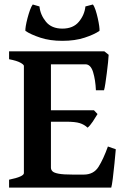

<svg xmlns="http://www.w3.org/2000/svg" viewBox="-20 -847 565 867"><path d="M449.7 -439.5H413.1Q411.1 -485.8 400.4 -521.2Q389.6 -556.6 365.7 -556.6H184.6L198.7 -615.2H451.2L470.7 -599.6Q470.2 -586.9 467.8 -564.2Q465.3 -541.5 462.2 -516.4Q459 -491.2 455.8 -470Q452.6 -448.7 449.7 -439.5ZM375.5 -270.5Q360.4 -284.7 340.1 -291Q319.8 -297.4 278.8 -297.4H177.7L188.5 -349.1H404.3L420.4 -332Q412.6 -318.4 399.2 -298.3Q385.7 -278.3 375.5 -270.5ZM482.4 0H21V-35.6Q87.9 -49.3 87.9 -65.4V-549.3Q87.9 -555.2 72 -564Q56.2 -572.8 21 -579.6V-615.2H280.8V-579.6Q248 -576.2 229 -571.5Q210 -566.9 210 -560.1V-89.8Q210 -80.6 217 -73.5Q224.1 -66.4 245.4 -62.5Q266.6 -58.6 309.6 -58.6H357.9Q402.8 -58.6 424.8 -93.5Q446.8 -128.4 467.3 -185.5L502.9 -172.9Q500.5 -145 496.8 -107.9Q493.2 -70.8 489.3 -40.3Q485.4 -9.8 482.4 0ZM261.7 -662.6Q205.1 -662.6 162.4 -676.8Q119.6 -690.9 94.7 -707.5Q93.8 -713.4 96.4 -729.5Q99.1 -745.6 104.2 -765.1Q109.4 -784.7 115.5 -801.8Q121.6 -818.8 127.9 -826.7L158.2 -817.9Q162.1 -779.8 187.5 -748.8Q212.9 -717.8 261.7 -717.8Q310.5 -717.8 336.2 -748.8Q361.8 -779.8 365.7 -817.9L399.4 -826.7Q405.8 -818.8 411.4 -801.8Q417 -784.7 421.4 -765.1Q425.8 -745.6 428 -729.5Q430.2 -713.4 429.2 -707.5Q404.8 -690.9 361.8 -676.8Q318.8 -662.6 261.7 -662.6Z"/></svg>

Font: Gentium Plus
Style: Bold
Weight: 700
Designer: Victor Gaultney, Annie Olsen, Iska Routamaa, Becca Hirsbrunner
Foundry: SIL International
Version: Version 6.101